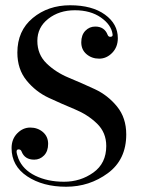

<svg xmlns="http://www.w3.org/2000/svg" viewBox="-20 -690 544 730"><path d="M50 -87Q67 -45 114 -22Q161 1 223.5 1Q286 1 335 -34Q384 -69 384 -135Q384 -186 349 -220Q314 -254 264.5 -274.5Q215 -295 165.5 -318Q116 -341 81 -384Q46 -427 46 -490Q46 -573 104.5 -621.5Q163 -670 246.5 -670Q330 -670 379 -634.5Q428 -599 428 -545Q428 -511 406.5 -489Q385 -467 357 -467Q329 -467 309 -484Q289 -501 289 -529Q289 -557 304.5 -573Q320 -589 342 -589Q377 -589 389 -558Q392 -550 399 -550Q410 -550 408 -560Q403 -596 363.5 -623.5Q324 -651 264.5 -651Q205 -651 163.5 -618.5Q122 -586 122 -534.5Q122 -483 157 -449Q192 -415 241.5 -394.5Q291 -374 340.5 -351Q390 -328 425 -285Q460 -242 460 -179Q460 -83 390 -31.5Q320 20 231.5 20Q143 20 83.5 -19.5Q24 -59 24 -127Q24 -161 45.5 -183Q67 -205 95 -205Q123 -205 143 -188Q163 -171 163 -143Q163 -115 147.5 -99Q132 -83 110 -83Q74 -83 62 -114Q59 -122 51 -122Q43 -122 43 -114Q43 -106 50 -87Z"/></svg>

Font: Elsie Swash Caps
Style: Regular
Weight: 400
Designer: Alejandro Inler
Foundry: Alejandro Inler
Version: 1.003